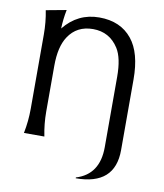

<svg xmlns="http://www.w3.org/2000/svg" viewBox="-101 -839 965 1131"><g transform="rotate(10 381.0 -273.5)"><path d="M83 0Q97.7 -73.2 97.7 -146.5V-590.8Q97.7 -666 84 -734.4L205.1 -756.8Q193.8 -700.2 191.9 -644Q274.9 -747.1 402.8 -747.1Q530.3 -747.1 599.1 -661.6Q664.1 -581.5 664.1 -421.9V0Q664.1 210 429.7 210V205.1Q566.4 163.6 566.4 0V-420.9Q566.4 -533.7 531.2 -588.9Q477.5 -673.3 378.4 -673.3Q281.7 -673.3 231.4 -596.7Q190.4 -534.7 190.4 -420.9V-146.5Q190.4 -73.2 205.1 0Z"/></g></svg>

Font: Classica
Style: Book
Weight: 400
Designer: Wojciech Kalinowski "wmk69" (wmk69@o2.pl)
Foundry: Wojciech Kalinowski "wmk69" (wmk69@o2.pl)
Version: Version 2.1.1; 2021-05-14